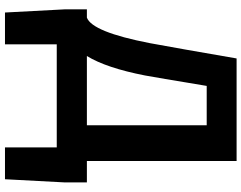

<svg xmlns="http://www.w3.org/2000/svg" viewBox="-122 -658 993 790"><g transform="rotate(90 375.0 -263.5)"><path d="M211 -124H496V-617H334Q328 -581 320 -533.5Q312 -486 305.5 -446.5Q299 -407 291 -363Q260 -204 211 -124ZM731 -124V-32L718 213H587V0H163V213H32L19 -32V-124H53Q112 -146 158 -383Q179 -496 221 -740H643V-124Z"/></g></svg>

Font: Noto Sans Korean Bold
Style: Bold
Weight: 700
Designer: Ryoko NISHIZUKA  (kana & ideographs); Paul D. Hunt (Latin, Greek & Cyrillic); Wenlong ZHANG  (bopomofo); Sandoll Communi
Foundry: Adobe Systems Incorporated
Version: Version 1.000;PS 1;hotconv 1.0.78;makeotf.lib2.5.61930